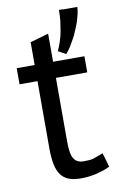

<svg xmlns="http://www.w3.org/2000/svg" viewBox="-82 -744 495 802"><g transform="rotate(-10 165.5 -342.5)"><path d="M10.7 -419.9Q30.3 -419.9 86.9 -419.9Q86.9 -348.6 86.9 -134.8Q86.9 -94.7 92.8 -66.4Q98.6 -38.1 111.3 -21.5Q123 -4.9 144.5 3.9Q165 11.7 195.3 11.7Q212.9 11.7 229.5 9.8Q246.1 7.8 262.7 3.9Q278.3 0 293 -4.9Q307.6 -9.8 320.3 -16.6Q320.3 -16.6 319.3 -17.6Q319.3 -17.6 319.3 -18.6Q319.3 -18.6 318.4 -19.5Q318.4 -19.5 318.4 -20.5Q318.4 -20.5 318.4 -21.5Q318.4 -21.5 317.4 -22.5Q317.4 -22.5 317.4 -23.4Q317.4 -23.4 317.4 -24.4Q317.4 -24.4 317.4 -25.4Q317.4 -25.4 316.4 -27.3Q316.4 -27.3 316.4 -28.3Q316.4 -28.3 316.4 -29.3Q316.4 -29.3 315.4 -30.3Q315.4 -30.3 315.4 -30.3Q315.4 -30.3 315.4 -31.2Q315.4 -31.2 315.4 -32.2Q315.4 -33.2 314.5 -34.2Q314.5 -34.2 314.5 -35.2Q314.5 -35.2 314.5 -35.2Q314.5 -35.2 313.5 -36.1Q313.5 -36.1 313.5 -37.1Q313.5 -37.1 313.5 -38.1Q313.5 -38.1 313.5 -39.1Q313.5 -39.1 312.5 -39.1Q312.5 -39.1 312.5 -41Q312.5 -41 312.5 -42Q312.5 -42 312.5 -42Q312.5 -43 311.5 -43.9Q311.5 -43.9 311.5 -44.9Q311.5 -44.9 311.5 -45.9Q311.5 -45.9 310.5 -46.9Q310.5 -46.9 310.5 -46.9Q310.5 -46.9 310.5 -47.9Q310.5 -47.9 310.5 -48.8Q310.5 -48.8 309.6 -49.8Q309.6 -49.8 309.6 -50.8Q309.6 -50.8 309.6 -51.8Q309.6 -51.8 308.6 -52.7Q308.6 -52.7 308.6 -53.7Q308.6 -53.7 308.6 -53.7Q308.6 -53.7 308.6 -54.7Q308.6 -54.7 308.6 -55.7Q308.6 -55.7 307.6 -56.6Q307.6 -56.6 307.6 -57.6Q307.6 -57.6 307.6 -58.6Q307.6 -58.6 307.6 -59.6Q307.6 -59.6 306.6 -60.5Q306.6 -60.5 306.6 -61.5Q306.6 -61.5 306.6 -62.5Q306.6 -62.5 305.7 -63.5Q305.7 -63.5 305.7 -63.5Q305.7 -64.5 305.7 -65.4Q305.7 -65.4 304.7 -65.4Q304.7 -66.4 304.7 -67.4Q304.7 -67.4 304.7 -68.4Q304.7 -68.4 304.7 -68.4Q304.7 -68.4 303.7 -69.3Q303.7 -69.3 303.7 -70.3Q303.7 -70.3 303.7 -71.3Q303.7 -71.3 303.7 -72.3Q303.7 -72.3 302.7 -73.2Q302.7 -73.2 302.7 -74.2Q302.7 -74.2 302.7 -75.2Q302.7 -75.2 302.7 -76.2Q292 -72.3 282.2 -68.4Q272.5 -64.5 263.7 -61.5Q254.9 -58.6 244.1 -57.6Q233.4 -56.6 220.7 -56.6Q205.1 -56.6 194.3 -61.5Q183.6 -67.4 177.7 -77.1Q170.9 -86.9 168 -105.5Q165 -124 165 -149.4Q165 -239.3 165 -419.9Q198.2 -419.9 297.9 -419.9Q297.9 -437.5 297.9 -488.3Q264.6 -488.3 165 -488.3Q165 -517.6 165 -607.4Q145.5 -601.6 86.9 -585Q86.9 -560.5 86.9 -488.3Q68.4 -488.3 10.7 -488.3Q10.7 -470.7 10.7 -419.9ZM226.6 -697.3Q226.6 -674.8 224.6 -652.3Q221.7 -629.9 217.8 -607.4Q213.9 -585.9 207 -565.4Q200.2 -545.9 192.4 -528.3Q203.1 -522.5 224.6 -510.7Q229.5 -515.6 234.4 -522.5Q239.3 -528.3 246.1 -539.1Q252 -548.8 257.8 -559.6Q264.6 -570.3 270.5 -583Q276.4 -595.7 282.2 -610.4Q288.1 -624 293 -638.7Q296.9 -653.3 300.8 -668Q303.7 -682.6 304.7 -696.3Q301.8 -696.3 294.9 -696.3Q294.9 -696.3 293.9 -696.3Q293.9 -696.3 293.9 -696.3Q293.9 -696.3 293 -696.3Q293 -696.3 292 -696.3Q292 -696.3 291 -696.3Q291 -696.3 290 -696.3Q290 -696.3 288.1 -696.3Q288.1 -696.3 287.1 -696.3Q287.1 -696.3 286.1 -696.3Q286.1 -696.3 285.2 -696.3Q285.2 -696.3 285.2 -696.3Q285.2 -696.3 284.2 -696.3Q284.2 -696.3 282.2 -696.3Q282.2 -696.3 281.2 -696.3Q281.2 -696.3 280.3 -696.3Q280.3 -696.3 280.3 -696.3Q280.3 -696.3 279.3 -696.3Q279.3 -696.3 277.3 -696.3Q277.3 -696.3 276.4 -696.3Q276.4 -696.3 276.4 -696.3Q276.4 -696.3 275.4 -696.3Q274.4 -696.3 273.4 -696.3Q273.4 -696.3 272.5 -696.3Q272.5 -696.3 272.5 -696.3Q271.5 -696.3 270.5 -696.3Q270.5 -696.3 269.5 -696.3Q269.5 -696.3 268.6 -696.3Q268.6 -696.3 267.6 -696.3Q267.6 -696.3 267.6 -696.3Q266.6 -696.3 265.6 -696.3Q265.6 -696.3 265.6 -696.3Q265.6 -696.3 263.7 -696.3Q263.7 -696.3 263.7 -696.3Q263.7 -696.3 261.7 -696.3Q261.7 -696.3 261.7 -696.3Q261.7 -696.3 259.8 -696.3Q259.8 -696.3 258.8 -696.3Q258.8 -696.3 257.8 -696.3Q257.8 -696.3 256.8 -696.3Q256.8 -696.3 256.8 -696.3Q255.9 -696.3 254.9 -696.3Q254.9 -696.3 253.9 -696.3Q253.9 -696.3 253.9 -696.3Q252.9 -696.3 252 -696.3Q252 -696.3 251 -696.3Q251 -696.3 251 -696.3Q251 -696.3 250 -696.3Q250 -696.3 249 -696.3Q249 -696.3 248 -696.3Q248 -696.3 247.1 -696.3Q247.1 -696.3 246.1 -696.3Q246.1 -696.3 245.1 -696.3Q245.1 -696.3 244.1 -696.3Q244.1 -696.3 243.2 -697.3Q243.2 -697.3 242.2 -697.3Q242.2 -697.3 241.2 -697.3Q241.2 -697.3 240.2 -697.3Q240.2 -697.3 238.3 -697.3Q238.3 -697.3 237.3 -697.3Q237.3 -697.3 236.3 -697.3Q236.3 -697.3 235.4 -697.3Q235.4 -697.3 234.4 -697.3Q234.4 -697.3 233.4 -697.3Q233.4 -697.3 232.4 -697.3Q232.4 -697.3 231.4 -697.3Q230.5 -697.3 229.5 -697.3Q229.5 -697.3 228.5 -697.3Q228.5 -697.3 227.5 -697.3Q227.5 -697.3 226.6 -697.3Z"/></g></svg>

Font: Aptus Gothic JP
Style: Medium
Weight: 400
Designer: Fuminori Ogawa / Motoya
Version: Version 1